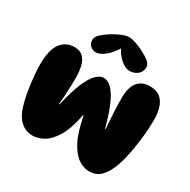

<svg xmlns="http://www.w3.org/2000/svg" viewBox="-182 -989 1151 1166"><g transform="rotate(30 394.0 -406.0)"><path d="M10 -406Q10 -510 45.5 -556Q81 -602 140 -602Q179 -602 200.5 -580.5Q222 -559 230.5 -523Q239 -487 239 -442Q239 -418 238 -386Q237 -354 235 -319.5Q233 -285 230 -255H234Q258 -361 284 -420.5Q310 -480 336.5 -504.5Q363 -529 387 -529Q414 -529 440.5 -504.5Q467 -480 494 -422.5Q521 -365 547 -265H551Q547 -316 544 -373Q541 -430 541 -476Q541 -553 571 -589Q601 -625 655 -625Q720 -625 749 -580.5Q778 -536 778 -461Q778 -406 771.5 -343.5Q765 -281 754 -223Q743 -165 728 -122Q706 -58 673.5 -25Q641 8 591 8Q556 8 518.5 -15Q481 -38 448 -98.5Q415 -159 394 -269H390Q370 -165 335.5 -108.5Q301 -52 261.5 -30Q222 -8 186 -8Q134 -8 97 -44.5Q60 -81 41 -159Q31 -198 24.5 -242.5Q18 -287 14 -330Q10 -373 10 -406ZM398 -820Q415 -820 444 -810.5Q473 -801 502 -786Q537 -768 557.5 -751Q578 -734 578 -713Q578 -681 555 -662Q532 -643 498 -643Q470 -643 437.5 -670.5Q405 -698 382 -745L400 -756Q364 -694 328 -666Q292 -638 267 -638Q242 -638 226 -654Q210 -670 210 -693Q210 -716 232 -736Q254 -756 288 -778Q317 -795 346 -807.5Q375 -820 398 -820Z"/></g></svg>

Font: DynaPuff
Style: Bold
Weight: 700
Designer: Toshi Omagari, Jennifer Daniel
Foundry: Google Fonts
Version: Version 2.000